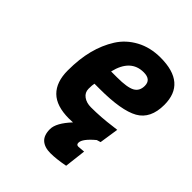

<svg xmlns="http://www.w3.org/2000/svg" viewBox="-200 -623 930 930"><g transform="rotate(45 265.0 -158.5)"><path d="M402 183Q345 194 305 194Q265 194 243 174.5Q221 155 221 113Q221 71 277 11Q268 12 250 12Q164 12 122.5 -29Q81 -70 81 -149Q81 -228 97 -290Q113 -352 144.5 -402Q176 -452 230.5 -481.5Q285 -511 355 -511Q530 -511 530 -362Q530 -267 466 -231Q402 -195 253 -195H218Q215 -183 215 -157.5Q215 -132 235.5 -117Q256 -102 287 -102Q356 -102 428 -112L454 -115L439 -16Q430 -13 419 -10Q365 35 365 62Q365 76 378 76L415 73ZM274 -294Q343 -294 370.5 -309Q398 -324 398 -360Q398 -403 348 -403Q259 -403 233 -294Z"/></g></svg>

Font: Titillium Web
Style: Bold Italic
Weight: 700
Italic angle: -13°
Version: Version 1.001;PS 57.000;hotconv 1.0.70;makeotf.lib2.5.55311